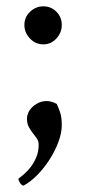

<svg xmlns="http://www.w3.org/2000/svg" viewBox="-20 -444 274 606"><path d="M128 -125Q136 -125 144 -122.5Q152 -120 159 -116Q164 -106 169.5 -90Q175 -74 175 -49Q175 -24 164 5Q153 34 135.5 61Q118 88 96.5 109.5Q75 131 54 142Q48 141 43 133Q38 125 38 120Q45 115 56 105.5Q67 96 77 83Q87 70 94.5 52.5Q102 35 102 13Q102 1 96 -7.5Q90 -16 83.5 -24Q77 -32 71 -43Q65 -54 65 -71Q65 -78 69 -87.5Q73 -97 81 -105Q89 -113 100.5 -119Q112 -125 128 -125ZM57 -365Q57 -390 75 -407Q93 -424 117 -424Q141 -424 158 -407Q175 -390 175 -365Q175 -341 158 -322.5Q141 -304 117 -304Q92 -304 74.5 -322.5Q57 -341 57 -365Z"/></svg>

Font: Vermiglione Medium
Style: Regular
Weight: 500
Version: Version 1.000